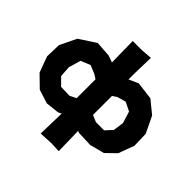

<svg xmlns="http://www.w3.org/2000/svg" viewBox="-205 -857 1218 1218"><g transform="rotate(45 404.5 -248.0)"><path d="M285.2 -129.9 207 -131.8 158.2 -180.7 153.3 -254.9 176.8 -335.9 241.2 -362.3 297.9 -338.9 327.1 -320.3V-151.4ZM475.6 -159.2V-319.3L504.9 -338.9L562.5 -355.5L622.1 -326.2L646.5 -247.1L636.7 -175.8L594.7 -129.9H521.5L475.6 -149.4ZM479.5 -665 405.3 -659.2H322.3L325.2 -469.7L277.3 -486.3L173.8 -493.2L63.5 -420.9L9.8 -309.6L6.8 -206.1L45.9 -99.6L124 -23.4L216.8 5.9L306.6 -3.9L329.1 -14.6L324.2 168.9L414.1 164.1L484.4 167L480.5 -11.7L492.2 -5.9L597.7 -2L695.3 -27.3L760.7 -90.8L799.8 -197.3L796.9 -300.8L743.2 -412.1L658.2 -481.4L539.1 -496.1L475.6 -467.8V-517.6Z"/></g></svg>

Font: MaokenAssortedSans-Lite
Style: Lite
Weight: 400
Version: Version 1.400